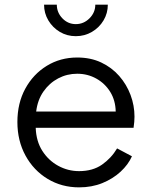

<svg xmlns="http://www.w3.org/2000/svg" viewBox="-20 -796 655 828"><path d="M321 12Q376 12 421.5 -6.5Q467 -25 500 -55.5Q533 -86 549 -122L485 -156Q460 -114 420 -86Q380 -58 321 -58Q273 -58 231 -81Q189 -104 162.5 -145.5Q136 -187 134 -245H556Q558 -258 559 -270.5Q560 -283 560 -293Q560 -341 543 -386.5Q526 -432 494 -468.5Q462 -505 416.5 -526.5Q371 -548 313 -548Q240 -548 181.5 -512Q123 -476 89 -413.5Q55 -351 55 -270Q55 -189 90 -125Q125 -61 185.5 -24.5Q246 12 321 12ZM313 -478Q358 -478 395.5 -457Q433 -436 455.5 -399.5Q478 -363 479 -315H136Q142 -365 167.5 -401.5Q193 -438 231 -458Q269 -478 313 -478ZM307 -640Q345 -640 376.5 -658.5Q408 -677 426.5 -708Q445 -739 445 -776H391Q391 -742 366 -717Q341 -692 307 -692Q273 -692 249 -717Q225 -742 225 -776H170Q170 -739 188.5 -708Q207 -677 238 -658.5Q269 -640 307 -640Z"/></svg>

Font: Plus Jakarta Sans
Style: Regular
Weight: 400
Designer: Gumpita Rahayu
Foundry: Tokotype
Version: Version 2.004; ttfautohint (v1.8.3)